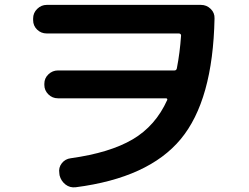

<svg xmlns="http://www.w3.org/2000/svg" viewBox="-20 -747 1040 801"><path d="M174.8 -607.4Q151.4 -607.4 134.8 -623.5Q118.2 -639.6 118.2 -663.1V-669.9Q118.2 -693.4 135.3 -710Q152.3 -726.6 174.8 -726.6H818.4Q841.8 -726.6 858.9 -710Q876 -693.4 875 -669.9Q868.2 -328.1 733.9 -166.5Q599.6 -4.9 295.9 34.2Q271.5 37.1 252.9 22.5Q234.4 7.8 228.5 -15.6L227.5 -24.4Q223.6 -47.9 237.8 -65.9Q252 -84 275.4 -86.9Q437.5 -109.4 533.2 -165.5Q628.9 -221.7 677.7 -330.1Q678.7 -332 677.2 -334.5Q675.8 -336.9 672.9 -336.9H221.7Q198.2 -336.9 181.6 -353.5Q165 -370.1 165 -392.6V-397.5Q165 -420.9 182.1 -437Q199.2 -453.1 221.7 -453.1H708Q715.8 -453.1 717.8 -461.9Q730.5 -527.3 735.4 -598.6Q735.4 -606.4 726.6 -607.4Z"/></svg>

Font: Rounded Mgen+ 1mn bold
Style: Bold
Weight: 700
Designer: [Source Han Sans]
Ryoko NISHIZUKA  (kana & ideographs); Paul D. Hunt (Latin, Greek & Cyrillic); Wenlong ZHANG  (bopomofo
Version: Version 1.059.20150602